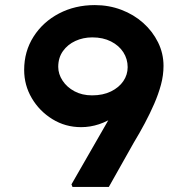

<svg xmlns="http://www.w3.org/2000/svg" viewBox="-20 -735 735 755"><path d="M265 0 261 -10 515 -452 531 -391Q514 -357 489.5 -329Q465 -301 434.5 -279.5Q404 -258 369.5 -246.5Q335 -235 299 -235Q237 -235 186 -266.5Q135 -298 105 -349Q75 -400 75 -460Q75 -533 112 -591Q149 -649 212 -682Q275 -715 353 -715Q408 -715 457 -696.5Q506 -678 543 -645Q580 -612 601.5 -568.5Q623 -525 623 -476Q623 -439 613 -402Q603 -365 586.5 -327Q570 -289 549.5 -250.5Q529 -212 506 -174L408 0ZM342 -360Q385 -360 416.5 -375.5Q448 -391 465 -416Q482 -441 482 -471Q482 -503 465 -529.5Q448 -556 416.5 -572Q385 -588 343 -588Q307 -588 276.5 -574Q246 -560 227.5 -534Q209 -508 209 -472Q209 -444 226 -418Q243 -392 273 -376Q303 -360 342 -360Z"/></svg>

Font: Lexend Giga SemiBold
Style: Regular
Weight: 600
Designer: Bonnie Shaver-Troup, Thomas Jockin
Foundry: Lexend
Version: Version 1.007